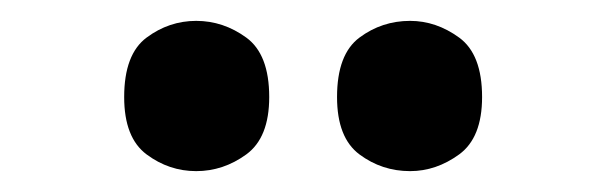

<svg xmlns="http://www.w3.org/2000/svg" viewBox="-20 -781 582 184"><path d="M373 -617Q346 -617 324.5 -633Q303 -649 303 -688Q303 -729 324.5 -745Q346 -761 373 -761Q398 -761 420 -745Q442 -729 442 -688Q442 -649 420 -633Q398 -617 373 -617ZM168 -617Q142 -617 120.5 -633Q99 -649 99 -688Q99 -729 120.5 -745Q142 -761 168 -761Q194 -761 216 -745Q238 -729 238 -688Q238 -649 216 -633Q194 -617 168 -617Z"/></svg>

Font: Noto Serif Myanmar SemiCondensed Black
Style: Regular
Weight: 900
Width: 4
Designer: Ben Mitchell and the Monotype Design Team
Foundry: Monotype Imaging Inc.
Version: Version 2.106; ttfautohint (v1.8.4.7-5d5b)